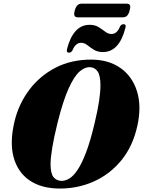

<svg xmlns="http://www.w3.org/2000/svg" viewBox="-20 -1048 804 1079"><path d="M494.5 -713Q590.5 -712.5 656.8 -666Q723 -619.5 749.5 -536.2Q776 -453 752.5 -343.5Q727 -226 661.5 -146.5Q596 -67 505.2 -27.2Q414.5 12.5 313.5 11.5Q211.5 11 145.2 -34.8Q79 -80.5 56.2 -165.5Q33.5 -250.5 62.5 -369.5Q86.5 -466.5 145.5 -544.5Q204.5 -622.5 293 -668Q381.5 -713.5 494.5 -713ZM326.5 -31.5Q347 -31.5 369.2 -44.5Q391.5 -57.5 415.2 -92.2Q439 -127 463.5 -191Q488 -255 512 -357Q529 -428 536.8 -480Q544.5 -532 544.5 -568Q544.5 -624 528.5 -646.8Q512.5 -669.5 485.5 -670.5Q457.5 -672 427.2 -646Q397 -620 365.8 -551.2Q334.5 -482.5 303 -356.5Q283 -275.5 273.8 -219Q264.5 -162.5 264 -125.5Q264.5 -72 281.2 -52Q298 -32 326.5 -31.5ZM558.5 -755.5Q528 -755.5 507.5 -768.5Q487 -781.5 470.5 -794.5Q454 -807.5 436 -807.5Q404 -807.5 387 -764.5Q380 -752 367.5 -752Q351 -752 357 -774Q374 -839.5 405.5 -874Q437 -908.5 483.5 -908.5Q514 -908.5 534.5 -895.5Q555 -882.5 571.5 -869.8Q588 -857 606 -857Q638.5 -857 654.5 -899.5Q662 -912 674.5 -912Q691 -912 684.5 -890.5Q650 -755.5 558.5 -755.5ZM400 -988.5Q406 -1010 415.5 -1018.8Q425 -1027.5 439.5 -1027.5H691Q705.5 -1027.5 710 -1019.2Q714.5 -1011 708.5 -989Q703 -968 693.8 -959.2Q684.5 -950.5 669.5 -950.5H418.5Q403.5 -950.5 399 -959.2Q394.5 -968 400 -988.5Z"/></svg>

Font: Fraunces 72pt Black
Style: Italic
Weight: 900
Italic angle: -16°
Version: Version 1.000;[b76b70a41]